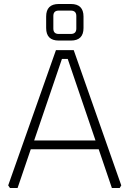

<svg xmlns="http://www.w3.org/2000/svg" viewBox="-20 -941 648 961"><path d="M21 -13 260 -690H349L587 -13L579 0H540L474 -194H134L68 0H30ZM151 -238H458L319 -646H290ZM211 -801V-858Q211 -921 274 -921H335Q398 -921 398 -858V-801Q398 -738 335 -738H274Q211 -738 211 -801ZM247 -798Q247 -771 274 -771H334Q362 -771 362 -798V-861Q362 -888 334 -888H274Q247 -888 247 -861Z"/></svg>

Font: Oxanium ExtraLight
Style: Regular
Weight: 200
Designer: Severin Meyer
Version: Version 2.000